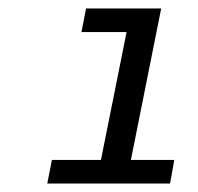

<svg xmlns="http://www.w3.org/2000/svg" viewBox="-20 -762 470 455"><path d="M210 -337 286 -716 312 -686H173L184 -742H362L281 -337ZM92 -327 103 -383H393L383 -327Z"/></svg>

Font: Montserrat Thin Medium
Style: Italic
Weight: 500
Italic angle: -11.3°
Version: Version 9.000